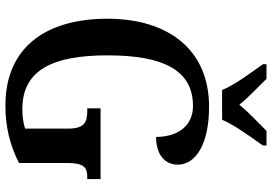

<svg xmlns="http://www.w3.org/2000/svg" viewBox="-164 -806 981 692"><g transform="rotate(90 326.0 -460.5)"><path d="M305 -771H412C431 -816 478 -880 505 -918V-931H452C425 -903 384 -866 358 -833C332 -866 291 -903 265 -931H212V-918C239 -880 287 -816 305 -771ZM361 10C438 10 503 -6 568 -39V-213C568 -273 584 -285 618 -285H626V-333H371V-285H382C422 -285 444 -273 444 -217V-61C423 -54 398 -51 374 -51C233 -51 180 -160 180 -358C180 -560 234 -666 362 -666C440 -666 474 -604 474 -533C539 -533 574 -566 574 -611C574 -675 502 -724 365 -724C157 -724 48 -574 48 -358C48 -137 150 10 361 10Z"/></g></svg>

Font: Noto Serif Condensed Semi
Style: Regular
Weight: 600
Width: 3
Designer: Monotype Design Team
Foundry: Monotype Imaging Inc.
Version: Version 1.002